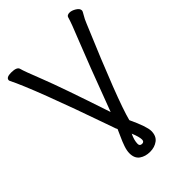

<svg xmlns="http://www.w3.org/2000/svg" viewBox="-269 -827 1158 1158"><g transform="rotate(-45 310.0 -248.0)"><path d="M303.2 152.8Q320.8 152.8 320.8 133.8Q320.8 110.8 301.8 64.9Q283.2 103 283.2 133.8Q283.2 152.8 303.2 152.8ZM303.2 221.2Q263.2 221.2 235.6 201.7Q208 182.1 208 139.2Q208 116.2 218 87.2Q228 58.1 240.5 31.5Q252.9 4.9 261.2 -15.1Q257.8 -18.1 245.1 -57.1Q75.2 -543.9 5.9 -682.1L4.9 -687Q4.9 -710 47.9 -710Q97.2 -710 102.5 -686.5Q107.9 -663.1 153.6 -548.1Q199.2 -433.1 304.2 -117.2Q425.8 -441.9 471.9 -554.9Q518.1 -668 526.9 -702.1Q530.8 -716.8 553.2 -716.8Q570.8 -716.8 593 -703.4Q615.2 -689.9 615.2 -672.9Q615.2 -666 602.5 -645.5Q589.8 -625 579.1 -598.1Q381.8 -131.8 349.1 -2.9Q397 99.1 397 137.2Q397 180.2 369.4 200.7Q341.8 221.2 303.2 221.2Z"/></g></svg>

Font: LXGW WenKai Screen
Style: Regular
Weight: 400
Designer: LXGW / Fontworks Inc.
Foundry: LXGW / Fontworks Inc.
Version: Version 1.510;January 18,2025